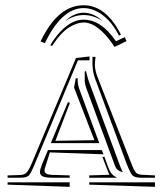

<svg xmlns="http://www.w3.org/2000/svg" viewBox="-20 -749 617 729"><path d="M227.5 -668.9Q260.7 -700.7 297.4 -700.7Q335.4 -700.7 370.1 -668.9Q335 -691.9 297.9 -691.9Q261.2 -691.9 227.5 -668.9ZM453.6 -607.9 460.4 -592.8 414.6 -570.8 406.7 -583Q381.3 -620.1 353 -641.8Q324.7 -663.6 297.9 -663.6Q272.5 -663.6 242.9 -645.3Q213.4 -627 185.5 -585.9L177.7 -574.7L170.9 -577.1L180.2 -592.3Q236.3 -674.3 297.9 -674.3Q364.3 -674.3 420.4 -592.3ZM439 -617.7 431.6 -613.8Q406.7 -663.6 370.8 -690.9Q335 -718.3 297.4 -718.3Q219.7 -718.3 158.2 -601.1L150.4 -585.4L133.8 -591.8L143.1 -609.4Q205.6 -729 297.4 -729Q382.8 -729 439 -617.7ZM568.4 -56.6V-39.6L318.8 -47.9V-56.6ZM244.6 -56.6V-39.6L8.8 -47.9V-56.6ZM237.8 -360.8 245.6 -358.9 190.4 -214.4 338.4 -216.8 261.2 -416.5 267.6 -451.7H275.4V-450.2Q274.9 -449.2 274.9 -445.8Q274.9 -426.3 282.7 -406.7L356.9 -205.6H172.9ZM368.7 -153.3H376.5L391.1 -113.3Q401.9 -84 421.9 -76.2V-74.2H318.8V-83L395.5 -85.4L389.6 -99.1ZM373 -163.1 169.4 -170.4 151.9 -114.7Q148.9 -107.4 148.9 -102.1Q148.9 -85 181.6 -85L244.6 -83V-74.2H181.6Q154.3 -74.2 143.1 -78.9Q131.8 -83.5 131.8 -95.7Q131.8 -106 140.1 -126.5L162.1 -179.2H366.7ZM319.8 -534.7V-520H275.9L112.3 -127Q97.2 -90.3 89.1 -82.3Q81.1 -74.2 55.2 -74.2H8.8V-83L55.2 -84.5Q71.3 -84.5 80.3 -93.3Q89.4 -102.1 100.6 -128.9L268.6 -528.8ZM331.1 -533.2H342.8Q340.3 -513.7 340.3 -502.9Q340.3 -482.9 350.1 -457L477.1 -132.3Q488.3 -102.5 495.6 -94.2Q502.9 -85.9 519.5 -85.4L568.4 -83V-74.2H518.6Q492.2 -74.2 483.6 -82.5Q475.1 -90.8 460.9 -127L340.8 -451.2Q331.1 -478 331.1 -505.9V-514.6ZM301.8 -477.5 306.6 -479Q308.6 -467.8 316.4 -442.4L436.5 -117.2Q438.5 -111.8 441.9 -104.5Q445.3 -97.2 446.3 -94.7Q444.8 -95.2 440.7 -96.9Q436.5 -98.6 435.1 -99.1Q433.6 -99.6 430.7 -101.3Q427.7 -103 426.3 -104.5Q424.8 -106 422.6 -108.6Q420.4 -111.3 418.7 -114.7Q417 -118.2 415.5 -122.6L394.5 -179.2L307.1 -416Q302.7 -428.7 301.3 -442.9L301.8 -443.4Z"/></svg>

Font: FoglihtenNo03
Style: Regular
Weight: 500
Version: Version 0.59